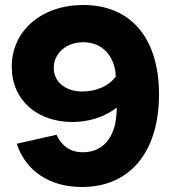

<svg xmlns="http://www.w3.org/2000/svg" viewBox="-20 -734 688 768"><path d="M47 -159C82 -52 176 14 308 14C500 14 616 -127 616 -356C616 -582 503 -714 313 -714C146 -714 27 -611 27 -467C27 -332 130 -246 270 -246C331 -246 397 -264 447 -304C447 -296 447 -288 446 -281C441 -183 391 -125 312 -125C261 -125 227 -150 206 -195ZM441 -452C442 -443 443 -436 443 -428C416 -390 365 -368 309 -368C244 -368 195 -405 195 -462C195 -521 245 -565 313 -565C381 -565 428 -522 441 -452Z"/></svg>

Font: Fixel Display ExtraBold
Style: Regular
Weight: 800
Designer: AlfaBravo + MacPaw
Foundry: Kyrylo Tkachov, Marchela Mozhyna, Serhii Makarenko, Maria Weinstein, Zakhar Kryvoshyya
Version: Version 1.211